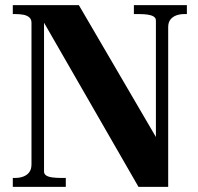

<svg xmlns="http://www.w3.org/2000/svg" viewBox="-20 -730 774 750"><path d="M30 0V-35H41Q57 -35 71.5 -40.5Q86 -46 94.5 -57.5Q103 -69 103 -88V-641Q103 -655 94 -662.5Q85 -670 71 -672.5Q57 -675 41 -675H30V-710H288L607 -164L589 -124V-650Q589 -660 580 -665.5Q571 -671 556.5 -673Q542 -675 524 -675H503V-710H710V-675H699Q683 -675 669 -670Q655 -665 646 -654Q637 -643 637 -624V0H521L128 -683L152 -687V-60Q152 -50 160.5 -44.5Q169 -39 184 -37Q199 -35 216 -35H237V0Z"/></svg>

Font: Roboto Serif 144pt SemiBold
Style: Regular
Weight: 600
Version: Version 1.008